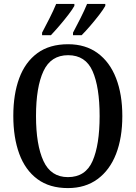

<svg xmlns="http://www.w3.org/2000/svg" viewBox="-20 -951 694 981"><path d="M327 10Q233 10 171 -36Q109 -82 78.5 -165Q48 -248 48 -359Q48 -470 78.5 -552Q109 -634 171 -679.5Q233 -725 328 -725Q417 -725 479 -679.5Q541 -634 573 -551.5Q605 -469 605 -358Q605 -247 573 -164.5Q541 -82 478.5 -36Q416 10 327 10ZM327 -46Q417 -46 453 -128.5Q489 -211 489 -358Q489 -506 453 -587.5Q417 -669 328 -669Q240 -669 202 -587.5Q164 -506 164 -358Q164 -211 202 -128.5Q240 -46 327 -46ZM353 -784Q372 -820 391.5 -858.5Q411 -897 425 -931H518V-921Q509 -904 487.5 -876Q466 -848 441.5 -819.5Q417 -791 397 -771H353ZM195 -784Q214 -820 233.5 -858.5Q253 -897 267 -931H360V-921Q351 -904 329.5 -876Q308 -848 283.5 -819.5Q259 -791 240 -771H195Z"/></svg>

Font: Noto Serif Tamil Condensed Medium
Style: Regular
Weight: 500
Width: 3
Designer: Indian Type Foundry, Tom Grace, and the Monotype Design Team
Foundry: Monotype Imaging Inc.
Version: Version 2.004; ttfautohint (v1.8.4.7-5d5b)